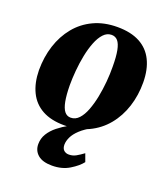

<svg xmlns="http://www.w3.org/2000/svg" viewBox="-141 -647 852 974"><g transform="rotate(20 285.0 -160.0)"><path d="M326 -547Q398.5 -547 446.8 -521.2Q495 -495.5 519.2 -446.2Q543.5 -397 544 -327.5Q544.5 -258 524.5 -196Q504.5 -134 465.5 -86.8Q426.5 -39.5 370 -12.8Q313.5 14 241 14Q170 14 122.2 -12.2Q74.5 -38.5 50.5 -87.8Q26.5 -137 25.5 -205Q25.5 -276.5 45.5 -338.5Q65.5 -400.5 104 -447.5Q142.5 -494.5 198.5 -520.8Q254.5 -547 326 -547ZM311.5 -499.5Q286.5 -499.5 267.8 -479.2Q249 -459 235.8 -425.2Q222.5 -391.5 214.2 -350.2Q206 -309 202.2 -266.2Q198.5 -223.5 198.5 -186.5Q199 -134.5 205.5 -100.5Q212 -66.5 225 -50Q238 -33.5 258.5 -33.5Q284 -33.5 302.8 -53.8Q321.5 -74 334.5 -108Q347.5 -142 355.8 -183.5Q364 -225 367.8 -268Q371.5 -311 371 -348.5Q371 -403 364.5 -436.2Q358 -469.5 345 -484.5Q332 -499.5 311.5 -499.5ZM252.5 227.5Q201.5 227.5 176 205.5Q150.5 183.5 150.5 148.5Q150.5 117.5 166.2 92Q182 66.5 208 45.8Q234 25 264.2 8.5Q294.5 -8 323 -21L344.5 -33L382.5 -22.5Q343.5 -1 320.2 20.8Q297 42.5 286.8 63.8Q276.5 85 276 105Q276 125.5 286.5 135.5Q297 145.5 314 145.5Q334.5 145.5 352 135.8Q369.5 126 390.5 110.5L406 153Q386 179 346.2 203.2Q306.5 227.5 252.5 227.5Z"/></g></svg>

Font: Merriweather 72pt Black
Style: Italic
Weight: 900
Italic angle: -7.8°
Version: Version 2.101